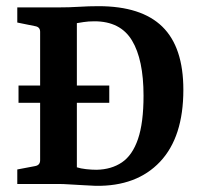

<svg xmlns="http://www.w3.org/2000/svg" viewBox="-20 -596 653 622"><path d="M40 -319H334V-263H40ZM299 -576Q438 -576 506 -509.5Q574 -443 574 -305Q574 -152 498.5 -72Q423 8 290 6Q273 5 251 4Q229 3 207 1.5Q185 0 170 0H36V-47L94 -58Q110 -61 110 -77V-493Q110 -508 95 -511L36 -523V-572H168Q205 -572 236 -574Q267 -576 299 -576ZM293 -46Q341 -47 375 -70Q409 -93 427 -145.5Q445 -198 445 -286Q445 -403 407.5 -465Q370 -527 286 -527Q266 -527 250.5 -524.5Q235 -522 229 -521V-54Q241 -50 259 -48Q277 -46 293 -46Z"/></svg>

Font: Yrsa SemiBold
Style: Regular
Weight: 600
Version: Version 2.004